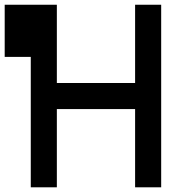

<svg xmlns="http://www.w3.org/2000/svg" viewBox="-20 -798 818 818"><path d="M222.2 -777.8V-444.4H555.6V-777.8H666.7V0H555.6V-333.3H222.2V0H111.1V-555.6H0V-777.8Z"/></svg>

Font: Pixeloid Sans
Style: Regular
Weight: 400
Designer: GGBotNet
Foundry: GGBotNet
Version: 0.5